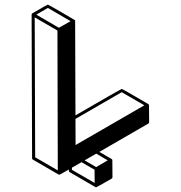

<svg xmlns="http://www.w3.org/2000/svg" viewBox="-20 -672 772 821"><path d="M391.1 128.9 388.7 128.4Q388.7 127.9 388.2 127.9H387.7L277.8 64Q274.4 62 274.4 58.1V52.7Q235.4 75.2 233.9 75.2L231.9 74.7L230.5 74.2L120.1 10.3Q117.2 8.3 117.2 4.4L115.2 -609.9Q115.7 -613.3 118.7 -615.2Q182.6 -652.3 184.6 -652.3Q186.5 -652.3 242.7 -619.6L299.3 -586.4L300.8 -585L301.3 -582.5L302.7 -178.7Q498.5 -292 500.5 -292Q502.4 -292 558.3 -259.5Q614.3 -227.1 614.7 -226.6Q615.7 -226.6 615.7 -225.6L617.2 -222.7L617.7 -149.4Q617.2 -145.5 614.3 -143.6L404.8 -22.5L457 7.8L458 8.8L459 9.3V9.8Q459.5 10.3 459.7 10.3Q460 10.3 460 10.7L460.4 12.7L460.9 85.9Q460.4 89.8 457.5 91.8Q393.1 128.9 391.1 128.9ZM303.2 -51.8 597.2 -221.7 500.5 -277.8 302.7 -163.6ZM227.1 56.6 225.6 -541.5 128.4 -597.7 130.4 0.5ZM231.9 -553.2 281.7 -581.5 184.6 -638.2 135.3 -609.4ZM384.8 110.4 384.3 53.7 328.6 21.5 287.6 44.9V54.2ZM391.1 42.5 440.4 13.7 391.6 -15.1 341.8 13.7Z"/></svg>

Font: 3D Isometric
Style: Bold
Weight: 700
Designer: GGBotNet
Foundry: GGBotNet
Version: 1.14